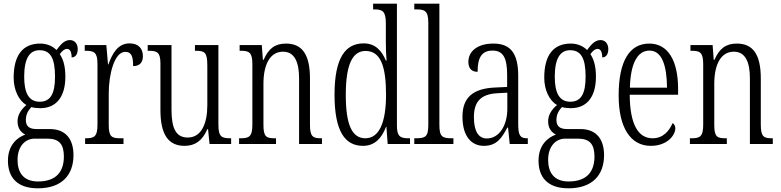

<svg xmlns="http://www.w3.org/2000/svg" viewBox="-20 -780 4229 1040"><path d="M185 240C313 240 378 170 378 60C378 -18 343 -81 249 -81H178C141 -81 120 -94 120 -130C120 -163 135 -184 150 -200C161 -196 184 -194 198 -194C289 -194 334 -261 334 -364C334 -427 321 -460 304 -487C319 -507 330 -515 343 -515C360 -515 368 -498 368 -469C390 -469 401 -488 401 -514C401 -540 387 -563 358 -563C324 -563 302 -529 286 -509C266 -529 236 -544 198 -544C104 -544 54 -482 54 -359C54 -292 82 -235 123 -211C98 -190 75 -161 75 -123C75 -82 96 -62 117 -51C72 -35 23 7 23 90C23 182 74 240 185 240ZM195 -229C137 -229 111 -275 111 -364C111 -463 140 -508 194 -508C252 -508 278 -467 278 -365C278 -273 254 -229 195 -229ZM186 203C104 203 75 151 75 86C75 11 118 -29 167 -29H237C301 -29 326 2 326 68C326 144 290 203 186 203Z M441 0H649V-31H633C586 -31 569 -38 569 -103V-275C569 -375 599 -499 658 -499C695 -499 701 -469 701 -422C739 -422 754 -444 754 -476C754 -516 731 -545 682 -545C617 -545 588 -488 567 -431H565L556 -536H439V-505H442C490 -505 508 -497 508 -433V-105C508 -39 490 -31 443 -31H441Z M980 10C1037 10 1076 -18 1103 -80H1107L1115 0H1232V-31H1229C1181 -31 1163 -38 1163 -105V-536H1036V-505H1039C1089 -505 1103 -497 1103 -424V-210C1103 -111 1071 -35 997 -35C933 -35 909 -85 909 -186V-536H780V-505H784C832 -505 849 -497 849 -435V-185C849 -46 895 10 980 10Z M1275 0H1475V-31H1469C1423 -31 1407 -38 1407 -103V-326C1407 -433 1444 -500 1513 -500C1576 -500 1600 -443 1600 -355V0H1724V-31H1720C1675 -31 1659 -39 1659 -105V-355C1659 -486 1616 -544 1529 -544C1469 -544 1434 -516 1408 -456H1404L1398 -536H1278V-505H1283C1329 -505 1347 -497 1347 -433V-105C1347 -39 1329 -31 1282 -31H1275Z M1946 10C2009 10 2047 -30 2071 -93H2073L2080 0H2201V-31H2193C2148 -31 2130 -41 2130 -100V-760H2001V-729H2007C2051 -729 2070 -721 2070 -653V-554C2070 -518 2071 -483 2074 -452H2070C2047 -507 2012 -545 1950 -545C1851 -545 1792 -467 1792 -267C1792 -68 1849 10 1946 10ZM1959 -31C1887 -31 1853 -104 1853 -266C1853 -430 1889 -504 1960 -504C2043 -504 2071 -419 2071 -266C2071 -119 2035 -31 1959 -31Z M2224 0H2436V-31H2429C2375 -31 2360 -39 2360 -105V-760H2224V-729H2236C2280 -729 2300 -722 2300 -656V-105C2300 -39 2285 -31 2231 -31H2224Z M2601 10C2670 10 2698 -32 2728 -89H2732L2741 0H2839V-31H2836C2799 -31 2787 -44 2787 -108V-369C2787 -497 2741 -544 2652 -544C2569 -544 2517 -504 2517 -445C2517 -410 2534 -391 2567 -391C2567 -466 2588 -506 2648 -506C2709 -506 2727 -461 2727 -372V-309L2663 -306C2543 -301 2485 -253 2485 -148C2485 -41 2534 10 2601 10ZM2617 -30C2568 -30 2547 -76 2547 -145C2547 -225 2580 -270 2674 -275L2728 -278V-191C2728 -100 2684 -30 2617 -30Z M3059 240C3187 240 3252 170 3252 60C3252 -18 3217 -81 3123 -81H3052C3015 -81 2994 -94 2994 -130C2994 -163 3009 -184 3024 -200C3035 -196 3058 -194 3072 -194C3163 -194 3208 -261 3208 -364C3208 -427 3195 -460 3178 -487C3193 -507 3204 -515 3217 -515C3234 -515 3242 -498 3242 -469C3264 -469 3275 -488 3275 -514C3275 -540 3261 -563 3232 -563C3198 -563 3176 -529 3160 -509C3140 -529 3110 -544 3072 -544C2978 -544 2928 -482 2928 -359C2928 -292 2956 -235 2997 -211C2972 -190 2949 -161 2949 -123C2949 -82 2970 -62 2991 -51C2946 -35 2897 7 2897 90C2897 182 2948 240 3059 240ZM3069 -229C3011 -229 2985 -275 2985 -364C2985 -463 3014 -508 3068 -508C3126 -508 3152 -467 3152 -365C3152 -273 3128 -229 3069 -229ZM3060 203C2978 203 2949 151 2949 86C2949 11 2992 -29 3041 -29H3111C3175 -29 3200 2 3200 68C3200 144 3164 203 3060 203Z M3505 10C3595 10 3638 -48 3638 -85C3638 -100 3631 -109 3623 -113C3605 -70 3571 -31 3515 -31C3437 -31 3392 -106 3391 -267H3653V-298C3653 -454 3597 -544 3497 -544C3391 -544 3331 -451 3331 -263C3331 -89 3395 10 3505 10ZM3593 -305H3392C3395 -430 3430 -506 3498 -506C3566 -506 3592 -424 3593 -305Z M3717 0H3917V-31H3911C3865 -31 3849 -38 3849 -103V-326C3849 -433 3886 -500 3955 -500C4018 -500 4042 -443 4042 -355V0H4166V-31H4162C4117 -31 4101 -39 4101 -105V-355C4101 -486 4058 -544 3971 -544C3911 -544 3876 -516 3850 -456H3846L3840 -536H3720V-505H3725C3771 -505 3789 -497 3789 -433V-105C3789 -39 3771 -31 3724 -31H3717Z"/></svg>

Font: Noto Serif Hebrew ExtraCondensed Light
Style: Regular
Weight: 300
Width: 2
Designer: Monotype Design Team
Foundry: Monotype Imaging Inc.
Version: Version 2.004